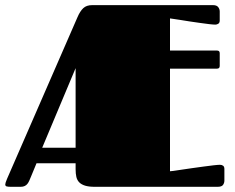

<svg xmlns="http://www.w3.org/2000/svg" viewBox="-55 -721 906 741"><path d="M601.1 -60.1Q601.1 -59.6 613.3 -61.3Q625.5 -63 644.3 -65.9Q663.1 -68.8 686 -72Q709 -75.2 730.2 -78.1Q751.5 -81.1 768.8 -83Q786.1 -85 793.9 -85Q801.3 -85 806.2 -81.3Q811 -77.6 811 -68.8V-23.9Q811 -15.1 805.9 -7.6Q800.8 0 784.2 0H311Q288.1 0 273.7 -4.4Q259.3 -8.8 251 -17.1Q242.7 -25.4 239.7 -38.1Q236.8 -50.8 236.8 -67.9V-90.8H85.9L64.9 -40Q61.5 -31.7 58.3 -24.4Q55.2 -17.1 51 -11.7Q46.9 -6.3 40.5 -3.2Q34.2 0 24.4 0H-12.2Q-23.4 0 -29.1 -1.5Q-34.7 -2.9 -34.7 -9.3Q-34.7 -14.6 -27.8 -30.8L244.1 -654.8Q253.9 -677.7 266.4 -689.5Q278.8 -701.2 300.8 -701.2H767.1Q781.2 -701.2 787.1 -693.6Q793 -686 793 -676.8V-642.1Q793 -632.8 787.4 -629.4Q781.7 -626 776.4 -626Q768.1 -626 752 -627.9Q735.8 -629.9 716.3 -632.6Q696.8 -635.3 676.3 -638.4Q655.8 -641.6 639.2 -644.3Q622.6 -647 611.8 -648.4Q601.1 -649.9 601.1 -649.9V-525.9H782.7Q793 -525.9 793 -515.6V-466.8Q793 -456.1 782.7 -456.1H601.1ZM236.8 -150.9V-458L107.9 -150.9Z"/></svg>

Font: Fascinate Cyrillic
Style: Regular
Weight: 900
Designer: Denis Ignatov
Foundry: Astigmatic (AOETI)
Version: Version 1.00 November 30, 2018, initial release